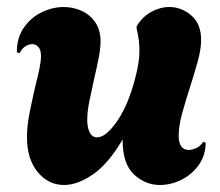

<svg xmlns="http://www.w3.org/2000/svg" viewBox="-20 -524 629 548"><path d="M163 4Q118 4 87.5 -33Q57 -70 57 -132Q57 -166 65 -205Q73 -244 81 -279Q88 -305 92.5 -327.5Q97 -350 97 -364Q97 -382 89.5 -390Q82 -398 72 -398Q62 -398 52 -391.5Q42 -385 36 -372L28 -375Q28 -416 48 -445Q68 -474 99 -489Q130 -504 162 -504Q188 -504 212 -493.5Q236 -483 251.5 -461Q267 -439 267 -406Q267 -386 261.5 -358Q256 -330 249 -300Q242 -269 235.5 -237.5Q229 -206 229 -182Q229 -160 236 -146Q243 -132 257 -132Q283 -132 315.5 -180Q348 -228 368 -309Q372 -325 375 -343Q378 -361 378 -380Q378 -395 376 -410.5Q374 -426 370 -442V-449Q386 -476 411.5 -490Q437 -504 463 -504Q498 -504 526 -480Q554 -456 554 -410Q554 -383 544 -347.5Q534 -312 522 -274Q510 -237 500 -201Q490 -165 490 -137Q490 -96 519 -96Q527 -96 538.5 -100.5Q550 -105 560 -119L567 -117Q567 -81 547.5 -53.5Q528 -26 498 -11Q468 4 436 4Q395 4 362.5 -26Q330 -56 330 -124V-126Q289 -56 245 -26Q201 4 163 4Z"/></svg>

Font: Agbalumo
Style: Regular
Weight: 400
Designer: Raphael Alegbeleye
Foundry: Sorkin Type Co.
Version: Version 1.000; ttfautohint (v1.8.4)